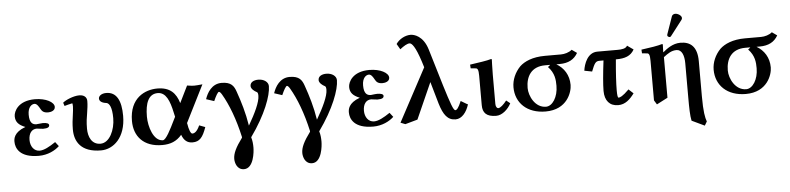

<svg xmlns="http://www.w3.org/2000/svg" viewBox="-52 -991 6362 1546"><g transform="rotate(-5 3129.5 -217.5)"><path d="M166 -121C166 -175 191 -208 232 -208C234 -208 245 -207 256 -205C266 -204 277 -202 283 -202C322 -202 334 -212 334 -227C334 -241 316 -248 284 -248C278 -248 254 -246 241 -244C236 -244 233 -243 233 -243C202 -243 177 -259 177 -325C177 -386 208 -408 231 -408C250 -408 264 -384 275 -364C285 -346 297 -330 335 -330C355 -330 392 -338 392 -370C392 -408 326 -445 237 -445C103 -445 64 -363 64 -322C64 -276 89 -250 142 -229C46 -194 44 -141 44 -118C44 -66 76 12 230 12C303 12 362 -19 397 -52L370 -87C320 -53 276 -29 240 -29C195 -29 166 -70 166 -121Z M934 -250C934 -372 898 -445 814 -445C773 -445 752 -424 752 -405C752 -373 795 -366 811 -364C831 -359 853 -329 853 -238C853 -144 807 -42 733 -42C663 -42 635 -105 635 -172C635 -226 641 -263 647 -297C652 -330 657 -361 657 -394C657 -427 632 -445 596 -445C549 -445 484 -417 462 -397L471 -370C471 -370 527 -386 534 -386C536 -386 538 -378 538 -361C538 -340 534 -316 531 -291C526 -258 521 -220 521 -175C521 -78 571 12 733 12C834 12 934 -75 934 -250Z M1227 -445C1127 -445 1001 -388 1001 -202C1001 -78 1077 12 1228 12C1293 12 1344 -7 1386 -57C1403 -10 1431 12 1472 12C1530 12 1556 -20 1585 -102L1537 -120C1514 -68 1492 -59 1477 -59C1465 -59 1451 -87 1442 -146L1440 -144L1592 -447C1563 -444 1539 -442 1525 -442C1513 -442 1500 -443 1468 -448L1401 -312C1377 -392 1331 -445 1227 -445ZM1350 -206 1337 -180C1301 -106 1261 -26 1236 -26C1160 -26 1124 -146 1124 -226C1124 -336 1152 -408 1227 -408C1294 -408 1322 -335 1342 -241Z M2124 -386C2124 -420 2088 -445 2043 -445C2008 -445 1977 -431 1977 -399C1977 -376 2005 -355 2022 -347C2029 -344 2033 -337 2033 -316C2033 -265 1991 -177 1936 -83C1919 -189 1892 -278 1862 -363C1846 -410 1825 -445 1746 -445C1667 -445 1628 -376 1611 -325L1675 -304C1692 -343 1710 -375 1719 -375C1725 -375 1733 -367 1742 -352C1794 -264 1840 -142 1872 2V9C1818 82 1795 130 1795 174C1795 205 1810 263 1867 263C1945 263 1957 131 1957 96C1957 69 1955 41 1946 12C2069 -159 2124 -310 2124 -386Z M2674 -386C2674 -420 2638 -445 2593 -445C2558 -445 2527 -431 2527 -399C2527 -376 2555 -355 2572 -347C2579 -344 2583 -337 2583 -316C2583 -265 2541 -177 2486 -83C2469 -189 2442 -278 2412 -363C2396 -410 2375 -445 2296 -445C2217 -445 2178 -376 2161 -325L2225 -304C2242 -343 2260 -375 2269 -375C2275 -375 2283 -367 2292 -352C2344 -264 2390 -142 2422 2V9C2368 82 2345 130 2345 174C2345 205 2360 263 2417 263C2495 263 2507 131 2507 96C2507 69 2505 41 2496 12C2619 -159 2674 -310 2674 -386Z M2869 -121C2869 -175 2894 -208 2935 -208C2937 -208 2948 -207 2959 -205C2969 -204 2980 -202 2986 -202C3025 -202 3037 -212 3037 -227C3037 -241 3019 -248 2987 -248C2981 -248 2957 -246 2944 -244C2939 -244 2936 -243 2936 -243C2905 -243 2880 -259 2880 -325C2880 -386 2911 -408 2934 -408C2953 -408 2967 -384 2978 -364C2988 -346 3000 -330 3038 -330C3058 -330 3095 -338 3095 -370C3095 -408 3029 -445 2940 -445C2806 -445 2767 -363 2767 -322C2767 -276 2792 -250 2845 -229C2749 -194 2747 -141 2747 -118C2747 -66 2779 12 2933 12C3006 12 3065 -19 3100 -52L3073 -87C3023 -53 2979 -29 2943 -29C2898 -29 2869 -70 2869 -121Z M3699 -104 3652 -132C3628 -75 3614 -62 3603 -62C3587 -62 3567 -121 3521 -270L3432 -567C3398 -680 3324 -698 3296 -698C3254 -698 3205 -674 3178 -634L3204 -589C3236 -614 3263 -630 3282 -630C3300 -630 3328 -600 3368 -476C3373 -460 3378 -443 3383 -428L3154 0L3192 15L3292 -13C3336 -110 3379 -208 3422 -305L3473 -127C3501 -34 3535 12 3599 12C3650 12 3689 -38 3708 -100Z M3818 -321V-83C3818 -22 3848 12 3927 12C3976 12 4024 -32 4048 -79L4017 -104C3992 -72 3966 -48 3948 -48C3939 -48 3928 -61 3928 -83V-321C3928 -371 3931 -444 3931 -444C3931 -446 3926 -447 3924 -447C3893 -437 3823 -427 3753 -417L3755 -387L3796 -383C3810 -382 3818 -371 3818 -321Z M4155 -369C4111 -324 4085 -264 4085 -205C4085 -78 4177 12 4327 12C4501 12 4545 -126 4545 -184C4545 -264 4505 -324 4445 -359H4471C4543 -359 4590 -385 4619 -436L4578 -465C4555 -445 4518 -435 4489 -435H4359C4258 -435 4192 -404 4155 -369ZM4333 -26C4245 -26 4198 -124 4198 -189C4198 -282 4242 -359 4354 -359H4394C4395 -357 4383 -348 4376 -343C4428 -289 4431 -234 4431 -187C4431 -96 4385 -26 4333 -26Z M4783 -432C4703 -432 4672 -342 4665 -288L4727 -276C4752 -339 4761 -357 4793 -357H4826C4813 -252 4805 -164 4805 -112C4805 -33 4845 12 4913 12C4971 12 5010 -26 5044 -72L5006 -107C4953 -54 4932 -48 4921 -48C4914 -48 4911 -67 4911 -109C4911 -162 4916 -250 4926 -357H4930C4999 -357 5047 -373 5075 -424L5025 -459C5014 -435 4976 -432 4947 -432Z M5313 -381H5311L5313 -444C5313 -446 5308 -447 5306 -447C5274 -437 5208 -426 5138 -417L5140 -387L5181 -383C5195 -382 5203 -371 5203 -321V-1L5224 33L5313 -13V-341C5350 -369 5378 -389 5419 -389C5462 -389 5480 -339 5480 -277V0C5480 83 5481 147 5490 188L5593 237L5612 205C5600 173 5590 124 5590 0V-284C5590 -402 5536 -445 5455 -445C5391 -445 5342 -405 5313 -381ZM5434 -681C5423 -681 5410 -675 5406 -664L5356 -521C5355 -518 5355 -513 5355 -512C5355 -505 5367 -498 5375 -498C5379 -498 5383 -502 5386 -506L5480 -628C5484 -633 5485 -638 5485 -643C5485 -663 5454 -681 5434 -681Z M5773 -369C5729 -324 5703 -264 5703 -205C5703 -78 5795 12 5945 12C6119 12 6163 -126 6163 -184C6163 -264 6123 -324 6063 -359H6089C6161 -359 6208 -385 6237 -436L6196 -465C6173 -445 6136 -435 6107 -435H5977C5876 -435 5810 -404 5773 -369ZM5951 -26C5863 -26 5816 -124 5816 -189C5816 -282 5860 -359 5972 -359H6012C6013 -357 6001 -348 5994 -343C6046 -289 6049 -234 6049 -187C6049 -96 6003 -26 5951 -26Z"/></g></svg>

Font: Libertinus Serif Semibold
Style: Regular
Weight: 600
Designer: Philipp H. Poll, Khaled Hosny
Foundry: Caleb Maclennan
Version: Version 7.050;RELEASE